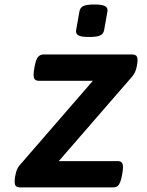

<svg xmlns="http://www.w3.org/2000/svg" viewBox="-20 -817 640 837"><path d="M448.7 -772.9Q448.7 -769 448.2 -766.6L434.1 -686.5Q431.2 -669.4 417 -662.6Q402.8 -655.8 368.7 -655.8Q337.4 -655.8 324.5 -661.4Q311.5 -667 311.5 -680.2Q311.5 -684.1 312 -686.5L326.2 -766.6Q329.1 -783.7 343 -790.5Q356.9 -797.4 391.1 -797.4Q421.9 -797.4 435.3 -791.5Q448.7 -785.6 448.7 -772.9ZM43.9 -24.9Q43.9 -37.1 46.4 -49.8Q51.8 -81.1 64.5 -95.2L384.8 -464.8H150.4Q137.7 -464.8 132.1 -470.7Q126.5 -476.6 126.5 -491.2Q126.5 -504.4 129.9 -522Q135.7 -555.7 144.8 -567.6Q153.8 -579.6 170.9 -579.6H554.7Q567.9 -579.6 573.7 -574.2Q579.6 -568.8 579.6 -554.7Q579.6 -544.9 576.7 -529.3Q571.3 -501 557.1 -484.4L236.3 -114.7H492.2Q504.9 -114.7 510.5 -108.9Q516.1 -103 516.1 -87.9Q516.1 -74.7 512.7 -57.1Q508.8 -34.2 503.4 -21.7Q498 -9.3 491 -4.6Q483.9 0 472.2 0H68.8Q55.7 0 49.8 -5.4Q43.9 -10.7 43.9 -24.9Z"/></svg>

Font: Courier Prime Sans
Style: Bold Italic
Weight: 700
Italic angle: -10°
Designer: Alan Dague-Greene
Foundry: Quote-Unquote Apps
Version: Version 3.020